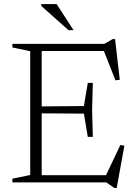

<svg xmlns="http://www.w3.org/2000/svg" viewBox="-20 -890 662 937"><path d="M433 -485.5 429.5 -353.5 433 -222H408.5L389.5 -335.5L157.5 -337V-370.5L389.5 -372.5L408.5 -485.5ZM564.5 -500.5 543.5 -498 481.5 -655 510 -641H141V-676H489L530.5 -699.5H541.5ZM490 -19.5 567.5 -182.5 587 -179 549.5 27H537.5L498.5 0H141V-35H517ZM40.5 0V-18L127.5 -36V-640L40.5 -658.5V-676H183.5V0ZM339 -742.5H314.5L181.5 -861V-870H256.5Z"/></svg>

Font: Newsreader 16pt Light
Style: Regular
Weight: 300
Designer: Hugues Gentile
Foundry: Production Type
Version: Version 1.003